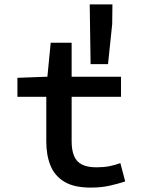

<svg xmlns="http://www.w3.org/2000/svg" viewBox="-20 -839 640 871"><path d="M391 12Q316 12 272 -14.5Q228 -41 209 -88Q190 -135 190 -197V-400H59V-486L195 -491L210 -645H305V-491H529V-400H305V-198Q305 -158 316 -131.5Q327 -105 352 -92.5Q377 -80 418 -80Q450 -80 476 -85Q502 -90 526 -99L548 -16Q515 -5 477 3.5Q439 12 391 12ZM391 -548 387 -819H490L489 -730L470 -548Z"/></svg>

Font: Source Code Pro SemiBold
Style: Regular
Weight: 600
Monospace: yes
Designer: Paul D. Hunt, Teo Tuominen
Foundry: Adobe Systems Incorporated
Version: Version 1.018;hotconv 1.0.116;makeotfexe 2.5.65601